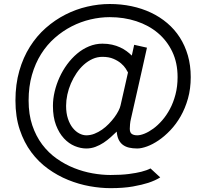

<svg xmlns="http://www.w3.org/2000/svg" viewBox="-20 -748 1055 983"><path d="M800.3 160.2Q775.9 175.8 739.3 188Q708 198.2 660.2 206.8Q612.3 215.3 545.4 215.3Q494.6 215.3 439 205.3Q383.3 195.3 329.1 173.3Q274.9 151.4 226.1 116.2Q177.2 81.1 140.1 31.2Q103 -18.6 81.1 -84.2Q59.1 -149.9 59.1 -233.4Q59.1 -316.4 78.9 -385.3Q98.6 -454.1 133.3 -509Q168 -564 214.6 -605Q261.2 -646 314.9 -673.3Q368.7 -700.7 426.8 -714.1Q484.9 -727.5 542 -727.5Q600.1 -727.5 653.3 -716.3Q706.5 -705.1 752.7 -683.3Q798.8 -661.6 836.4 -629.6Q874 -597.7 900.6 -556.2Q927.2 -514.6 941.9 -463.9Q956.5 -413.1 956.5 -353.5Q956.5 -293.9 942.4 -243.7Q928.2 -193.4 905 -152.8Q881.8 -112.3 852.3 -81.3Q822.8 -50.3 792.2 -29.5Q761.7 -8.8 732.9 1.7Q704.1 12.2 682.6 12.2Q659.2 12.2 640.6 7.8Q622.1 3.4 608.6 -6.8Q595.2 -17.1 587.4 -33.4Q579.6 -49.8 577.6 -74.2Q563.5 -60.5 546.6 -45.4Q529.8 -30.3 510.3 -17.3Q490.7 -4.4 468.5 3.9Q446.3 12.2 421.9 12.2Q393.1 12.2 362.8 -0.2Q332.5 -12.7 307.6 -39.3Q282.7 -65.9 266.8 -107.2Q251 -148.4 251 -206.1Q251 -241.7 259.8 -279.1Q268.6 -316.4 284.7 -351.8Q300.8 -387.2 323.7 -418.5Q346.7 -449.7 374.8 -473.4Q402.8 -497.1 435.8 -510.7Q468.8 -524.4 504.4 -524.4Q531.2 -524.4 553.7 -519.3Q576.2 -514.2 594.7 -505.6Q613.3 -497.1 628.2 -486.1Q643.1 -475.1 654.8 -463.4L667 -518.6L732.4 -503.9Q722.7 -459.5 710 -403.3Q699.2 -355 684.1 -288.3Q668.9 -221.7 650.4 -139.6Q647 -126 645.8 -112.1Q644.5 -98.1 644.5 -88.9Q644.5 -69.8 654.5 -62.5Q664.6 -55.2 682.6 -55.2Q698.7 -55.2 720.5 -64Q742.2 -72.8 765.1 -89.6Q788.1 -106.4 810.3 -131.8Q832.5 -157.2 850.1 -190.2Q867.7 -223.1 878.4 -264.2Q889.2 -305.2 889.2 -353.5Q889.2 -426.3 862.1 -483.2Q835 -540 788.1 -579.3Q741.2 -618.7 678 -639.4Q614.7 -660.2 542 -660.2Q492.7 -660.2 442.9 -648.4Q393.1 -636.7 346.9 -613Q300.8 -589.4 260.5 -554Q220.2 -518.6 190.4 -471.2Q160.6 -423.8 143.6 -364.5Q126.5 -305.2 126.5 -233.4Q126.5 -162.1 145.3 -106.4Q164.1 -50.8 196 -8.3Q228 34.2 270.3 64Q312.5 93.8 359.1 112.3Q405.8 130.9 453.9 139.4Q502 147.9 545.4 147.9Q601.1 147.9 639.9 142.8Q678.7 137.7 703.6 131.3Q732.4 124 750.5 114.3ZM635.3 -377Q632.3 -383.3 623.8 -396.7Q615.2 -410.2 599.6 -423.6Q584 -437 560.5 -447Q537.1 -457 504.4 -457Q478 -457 454.1 -446.3Q430.2 -435.5 409.4 -417Q388.7 -398.4 371.8 -373.5Q355 -348.6 343 -320.8Q331.1 -293 324.7 -263.4Q318.4 -233.9 318.4 -206.1Q318.4 -168.5 327.9 -140.1Q337.4 -111.8 352.5 -93Q367.7 -74.2 386 -64.7Q404.3 -55.2 421.9 -55.2Q442.9 -55.2 463.4 -63.2Q483.9 -71.3 502.4 -84.2Q521 -97.2 537.1 -113.8Q553.2 -130.4 565.7 -147.2Q578.1 -164.1 586.4 -180.2Q594.7 -196.3 597.2 -208.5Q608.4 -257.3 617.9 -299.6Q627.4 -341.8 635.3 -377Z"/></svg>

Font: AnjaliOldLipi
Style: Regular
Weight: 400
Italic angle: -12°
Designer: Kevin & Siji
Foundry: Kevin & Siji
Version: Version 0.730 2004